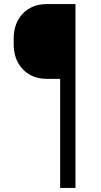

<svg xmlns="http://www.w3.org/2000/svg" viewBox="-20 -770 496 940"><path d="M349.5 150H274.5V-384H209.5Q136.5 -384 91.8 -430.8Q47 -477.5 47 -554V-580Q47 -657 91.8 -703.5Q136.5 -750 209.5 -750H349.5Z"/></svg>

Font: Mohave Light
Style: Regular
Weight: 400
Version: Version 2.003